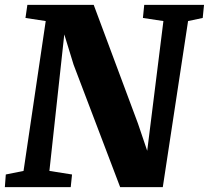

<svg xmlns="http://www.w3.org/2000/svg" viewBox="-36 -767 856 787"><path d="M-16.1 0H253.9L259.3 -51.8L166.5 -66.4L227.5 -626L265.6 -502L456.5 0H631.3L734.9 -680.7L794.9 -693.4L800.3 -747.1H555.2L549.8 -693.4L633.8 -680.7L567.4 -148.9L529.3 -261.2L348.1 -747.1H76.2L68.4 -693.4L151.4 -680.7L60.5 -66.4L-12.2 -51.8Z"/></svg>

Font: Merriweather
Style: Heavy Italic
Weight: 900
Italic angle: -7.5°
Designer: Eben Sorkin
Foundry: Eben Sorkin
Version: Version 1.001